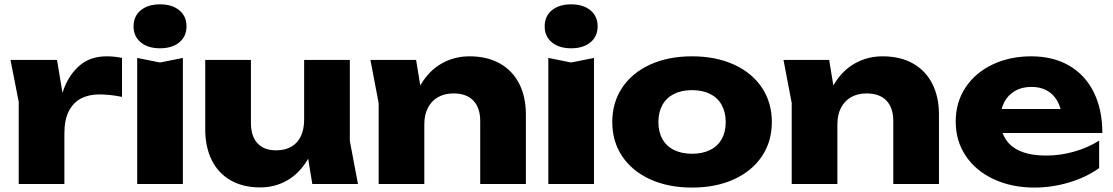

<svg xmlns="http://www.w3.org/2000/svg" viewBox="-20 -848 5132 885"><path d="M242.8 -571.8 276.8 -367.8V0H66.3V-378.5L28.4 -571.8ZM437.6 -412.8Q390.7 -412.8 354.8 -394.8Q319 -376.8 297.9 -336.9Q276.8 -297 276.8 -233.3L237.1 -282.6Q249.2 -374.1 275.1 -440.8Q301 -507.6 349.5 -548Q397.9 -588.4 472.2 -588.4Q488.9 -588.4 507 -586.6Q525.1 -584.7 542.4 -581V-401.4Q513.9 -407.4 486.9 -410.1Q459.9 -412.8 437.6 -412.8Z M717.6 -559.9 822.9 -581V0H612.4V-581ZM595.6 -726.7Q595.6 -773.3 628.9 -800.7Q662.1 -828 717.6 -828Q773.2 -828 806.4 -800.7Q839.7 -773.3 839.7 -726.7Q839.7 -680.1 806.4 -652.7Q773.2 -625.4 717.6 -625.4Q662.1 -625.4 628.9 -652.7Q595.6 -680.1 595.6 -726.7Z M926 -251.7V-571.8H1136.6V-282.1Q1136.6 -220.7 1166.5 -187.9Q1196.4 -155.1 1252.6 -155.1Q1293.6 -155.1 1322.6 -171.6Q1351.6 -188.1 1366.7 -220Q1381.9 -251.8 1381.9 -297.1L1446.4 -263.7Q1435.2 -174.5 1397.5 -111.5Q1359.9 -48.5 1303.6 -16.3Q1247.2 15.9 1179.5 15.9Q1100.5 15.9 1043.2 -16.7Q986 -49.4 956 -110Q926 -170.6 926 -251.7ZM1381.9 -230.6V-571.8H1592.5V-198.3L1630 0H1419.5Z M1897.9 -571.8 1935.8 -341.2V0H1725.3V-373.2L1687.4 -571.8ZM2404 -320.1V0H2193.5V-289.4Q2193.5 -351.4 2161.7 -384.4Q2129.9 -417.4 2070.7 -417.4Q2029.4 -417.4 1998.9 -400.1Q1968.5 -382.7 1952.2 -350.7Q1935.8 -318.8 1935.8 -274.7L1871 -308.1Q1882.9 -397.4 1921.2 -460.7Q1959.5 -524 2017.3 -556.2Q2075.2 -588.4 2143.9 -588.4Q2225.5 -588.4 2284 -555.5Q2342.4 -522.5 2373.2 -462.2Q2404 -401.8 2404 -320.1Z M2612.6 -559.9 2717.9 -581V0H2507.4V-581ZM2490.6 -726.7Q2490.6 -773.3 2523.9 -800.7Q2557.1 -828 2612.6 -828Q2668.2 -828 2701.4 -800.7Q2734.7 -773.3 2734.7 -726.7Q2734.7 -680.1 2701.4 -652.7Q2668.2 -625.4 2612.6 -625.4Q2557.1 -625.4 2523.9 -652.7Q2490.6 -680.1 2490.6 -726.7Z M2802.2 -285.6Q2802.2 -375.5 2848.1 -444.2Q2894.1 -512.8 2977.4 -550.6Q3060.8 -588.4 3169.9 -588.4Q3279.1 -588.4 3362.5 -550.6Q3445.8 -512.8 3491.8 -444.2Q3537.7 -375.5 3537.7 -285.6Q3537.7 -195.6 3491.8 -127.4Q3445.8 -59.1 3362.5 -21.2Q3279.1 16.6 3169.9 16.6Q3060.8 16.6 2977.4 -21.2Q2894.1 -59.1 2848.1 -127.4Q2802.2 -195.6 2802.2 -285.6ZM3325.1 -285.6Q3325.1 -331 3306.6 -364.2Q3288.1 -397.5 3253.1 -415Q3218.1 -432.5 3169.9 -432.5Q3121.8 -432.5 3086.8 -415Q3051.8 -397.5 3033.3 -364.2Q3014.8 -331 3014.8 -285.6Q3014.8 -239.9 3033.3 -206.9Q3051.8 -174 3086.8 -156.7Q3121.8 -139.3 3169.9 -139.3Q3218.1 -139.3 3253.1 -156.7Q3288.1 -174 3306.6 -206.9Q3325.1 -239.9 3325.1 -285.6Z M3801.9 -571.8 3839.8 -341.2V0H3629.3V-373.2L3591.4 -571.8ZM4308 -320.1V0H4097.5V-289.4Q4097.5 -351.4 4065.7 -384.4Q4033.9 -417.4 3974.7 -417.4Q3933.4 -417.4 3902.9 -400.1Q3872.5 -382.7 3856.2 -350.7Q3839.8 -318.8 3839.8 -274.7L3775 -308.1Q3786.9 -397.4 3825.2 -460.7Q3863.5 -524 3921.3 -556.2Q3979.2 -588.4 4047.9 -588.4Q4129.5 -588.4 4188 -555.5Q4246.4 -522.5 4277.2 -462.2Q4308 -401.8 4308 -320.1Z M4385.2 -287.9Q4385.2 -376.2 4430.3 -444.5Q4475.4 -512.8 4554.9 -550.6Q4634.4 -588.4 4733.6 -588.4Q4834.4 -588.4 4908.5 -545.3Q4982.5 -502.1 5021.8 -422.4Q5061.1 -342.6 5061.1 -235.1H4556.1V-345.7H4942.2L4875.3 -308.1Q4871 -352.4 4853 -383.6Q4835 -414.9 4804.8 -431.2Q4774.5 -447.5 4734.5 -447.5Q4690.5 -447.5 4657.9 -428.4Q4625.3 -409.3 4608.3 -375.7Q4591.3 -342.2 4591.3 -297.8Q4591.3 -244.6 4615.1 -207Q4638.8 -169.5 4686 -150.2Q4733.1 -130.9 4801.9 -130.9Q4866.6 -130.9 4930.2 -148.8Q4993.8 -166.7 5046.4 -199.8V-73.3Q4986.9 -30.7 4908.1 -7.1Q4829.2 16.6 4747.6 16.6Q4644.1 16.6 4561.4 -21.6Q4478.7 -59.7 4432 -128.8Q4385.2 -197.9 4385.2 -287.9Z"/></svg>

Font: Unbounded Variable
Style: Regular
Weight: 400
Designer: Luke Prowse, Jean-Baptiste Morizot, Fátima Lázaro, Florian Runge
Foundry: NaN
Version: Version 1.600;FEAKit 1.0